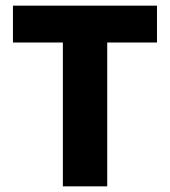

<svg xmlns="http://www.w3.org/2000/svg" viewBox="-20 -659 601 679"><path d="M359.2 0H202.3V-609H359.2ZM535.2 -508.7H25.8V-639H535.2Z"/></svg>

Font: Anek Malayalam Medium
Style: Regular
Weight: 500
Designer: Maithili Shingre (Malayalam) & Yesha Goshar (Latin)
Foundry: Ek Type
Version: Version 1.003